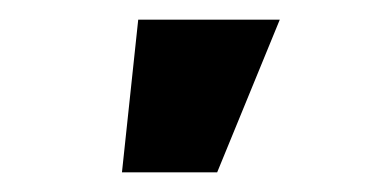

<svg xmlns="http://www.w3.org/2000/svg" viewBox="-20 -754 384 196"><path d="M104.5 -578.1 121.1 -733.9H265.6L201.7 -578.1Z"/></svg>

Font: Inter Display ExtraBold
Style: Regular
Weight: 800
Designer: Rasmus Andersson
Foundry: rsms
Version: Version 4.000;git-a52131595